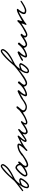

<svg xmlns="http://www.w3.org/2000/svg" viewBox="2090 -2856 788 5067"><g transform="rotate(-90 2483.5 -323.0)"><path d="M688 -640.1Q689.5 -621.6 653.8 -572.3Q618.2 -522.9 565.9 -482.9Q469.2 -408.7 287.1 -320.8Q280.3 -313.5 255.6 -293.5Q231 -273.4 217.8 -258.8Q181.6 -217.8 167 -188Q169.4 -188.5 181.2 -192.4Q192.9 -196.3 201.4 -199Q210 -201.7 222.2 -204.6Q234.4 -207.5 245.4 -209Q256.3 -210.4 265.1 -210Q281.7 -209.5 298.8 -196.8Q315.9 -184.1 315.9 -173.8Q315.9 -152.3 291.3 -110.4Q266.6 -68.4 233.9 -30.8Q199.2 9.3 166.3 30Q133.3 50.8 95.2 50.8Q83.5 50.8 64.9 33.9Q46.4 17.1 47.9 0Q50.3 -38.6 57.6 -63Q64.9 -87.4 85.9 -123Q97.7 -143.1 117.2 -173.1Q136.7 -203.1 143.1 -213.9Q127 -203.6 106 -186.8Q85 -169.9 77.1 -164.1Q69.3 -158.7 55.7 -148.7Q42 -138.7 33 -132.1Q23.9 -125.5 13.4 -118.4Q2.9 -111.3 -4.2 -107.4Q-11.2 -103.5 -15.1 -103Q-20 -102.5 -24.2 -107.7Q-28.3 -112.8 -29.8 -120.1Q-30.3 -123.5 -22.2 -131.3Q-14.2 -139.2 0.5 -150.6Q15.1 -162.1 28.6 -172.4Q42 -182.6 59.6 -195.3Q77.1 -208 84 -212.9Q175.3 -281.7 242.2 -340.8Q251.5 -350.1 319.8 -429.2Q388.2 -508.3 448.2 -564.9Q474.6 -589.8 492.9 -606.2Q511.2 -622.6 541 -646.7Q570.8 -670.9 594.7 -683.8Q618.7 -696.8 634.8 -696.8Q657.2 -696.8 671.4 -680.4Q685.5 -664.1 688 -640.1ZM649.9 -638.2Q652.8 -646.5 648.7 -654.3Q644.5 -662.1 637.2 -663.1Q622.1 -664.6 572.8 -625.5Q523.4 -586.4 477.1 -542Q375.5 -447.8 326.2 -377.9Q451.7 -441.9 532.2 -502.9Q578.1 -537.6 608.6 -574Q639.2 -610.4 649.9 -638.2ZM272 -166Q272 -169.9 267.8 -172.4Q263.7 -174.8 258.8 -174.8Q241.2 -175.3 201.2 -161.9Q161.1 -148.4 143.1 -138.2Q124 -116.2 109.9 -89.8Q96.7 -66.4 90.8 -43Q85 -19.5 85.9 -5.9Q86.9 2.9 94 8.8Q101.1 14.6 109.9 14.2Q147.5 11.2 206.1 -55.2Q232.4 -85.4 252.4 -118.2Q272.5 -150.9 272 -166Z M981.4 -146Q981.4 -144.5 978.8 -141.8Q976.1 -139.2 970.2 -134.5Q964.4 -129.9 958.3 -125.2Q952.1 -120.6 941.9 -113.5Q931.6 -106.4 923.3 -100.6Q915 -94.7 902.1 -86.2Q889.2 -77.6 880.6 -71.8Q872.1 -65.9 857.9 -56.4Q843.8 -46.9 836.4 -42Q792.5 -12.2 742.9 7.8Q693.4 27.8 663.6 27.8Q646 27.8 626.5 15.9Q606.9 3.9 601.6 -16.1Q595.7 -39.1 600.6 -69.8Q564 -45.4 522.5 -23.9Q495.1 -9.8 463.9 -1Q432.6 7.8 417.5 7.8Q409.2 7.8 400.1 5.1Q391.1 2.4 380.9 -3.7Q370.6 -9.8 364 -22.9Q357.4 -36.1 357.4 -54.2Q357.4 -79.6 383.5 -120.8Q409.7 -162.1 448.7 -203.1Q486.8 -245.1 528.3 -277.8Q569.8 -310.5 589.8 -310.1Q612.3 -309.6 635.7 -295.9Q659.2 -282.2 673.8 -262.2Q679.2 -255.4 683.1 -247.1Q687 -238.8 688.7 -233.4Q690.4 -228 692.4 -220.2Q694.3 -212.4 694.8 -210.9Q704.6 -216.8 710 -222.9Q715.3 -229 716.1 -232.2Q716.8 -235.4 719.2 -236.8Q721.7 -238.3 727.5 -237.8Q738.8 -236.8 747.8 -230Q756.8 -223.1 755.4 -213.9Q752.4 -195.8 710.4 -150.9Q678.2 -114.3 660.6 -99.1Q656.7 -89.4 651.4 -78.9Q646 -68.4 643.6 -63.7Q641.1 -59.1 639.9 -52.2Q638.7 -45.4 639.6 -38.1Q643.1 -12.2 669.4 -12.2Q711.4 -12.2 814.5 -71.8Q834 -83 871.1 -107.9Q908.2 -132.8 934.8 -150.1Q961.4 -167.5 967.8 -168Q976.1 -168.5 978.8 -162.6Q981.4 -156.7 981.4 -146ZM655.8 -206.1Q655.8 -222.2 635 -246.3Q614.3 -270.5 595.7 -270Q579.6 -269.5 543 -239.7Q506.3 -210 473.6 -173.8Q446.3 -143.6 421.1 -104.5Q396 -65.4 397.5 -54.2Q399.4 -40.5 405.8 -35.9Q412.1 -31.2 427.7 -29.8Q447.3 -28.3 510.7 -62Q557.6 -86.4 596.7 -115.7Q635.7 -145 653.8 -168.9Q653.8 -173.3 654.8 -185.5Q655.8 -197.8 655.8 -206.1Z M1807.6 -149.9Q1809.1 -139.2 1772.9 -110.4Q1736.8 -81.5 1697.8 -56.2Q1652.8 -25.9 1606.7 -5.1Q1560.5 15.6 1533.7 14.2Q1507.8 12.7 1488 -10Q1468.3 -32.7 1469.7 -54.2Q1470.7 -68.4 1483.4 -117.2Q1473.1 -109.4 1452.6 -96.7Q1432.1 -84 1422.4 -76.2Q1339.4 -14.2 1305.7 -14.2Q1289.6 -14.2 1278.8 -23.9Q1268.1 -33.7 1269.5 -54.2Q1271 -68.8 1297.4 -112.8Q1304.7 -125.5 1320.6 -144.5Q1336.4 -163.6 1341.8 -173.8Q1321.3 -170.4 1278.8 -147.9Q1234.4 -125 1172.4 -85.9Q1125.5 -55.2 1104.5 -37.1Q1099.1 -32.2 1090.6 -24.4Q1082 -16.6 1076.9 -12Q1071.8 -7.3 1065.7 -2.4Q1059.6 2.4 1055.2 4.4Q1050.8 6.3 1047.4 5.9Q1040.5 4.9 1035.9 1Q1031.2 -2.9 1031.7 -8.8Q1032.2 -19 1043 -32Q1053.7 -44.9 1075.7 -65.9Q1116.2 -102.1 1135.7 -129.9Q1139.2 -134.8 1147.9 -146.5Q1156.7 -158.2 1161.6 -165Q1166.5 -171.9 1172.4 -181.2Q1178.2 -190.4 1180.9 -198Q1183.6 -205.6 1183.6 -211.9Q1183.6 -213.4 1183.1 -214.6Q1182.6 -215.8 1182.1 -216.6Q1181.6 -217.3 1180.7 -218Q1179.7 -218.8 1178.5 -219Q1177.2 -219.2 1175.8 -219.7Q1174.3 -220.2 1173.1 -220.2Q1171.9 -220.2 1169.9 -220.2Q1168 -220.2 1166.5 -220.2Q1165 -220.2 1163.1 -220.2Q1161.1 -220.2 1159.7 -220.2Q1146.5 -220.2 1105.2 -208.7Q1064 -197.3 1031.7 -180.2Q1015.1 -171.4 987.8 -150.4Q960.4 -129.4 940.2 -113.8Q919.9 -98.1 915.5 -98.1Q905.8 -98.1 900.1 -105.2Q894.5 -112.3 895.5 -122.1Q897 -132.3 933.1 -159.9Q969.2 -187.5 1004.4 -208Q1044.9 -231 1094.5 -244.9Q1144 -258.8 1171.4 -257.8Q1182.1 -257.3 1190.9 -255.6Q1199.7 -253.9 1209.2 -249.8Q1218.8 -245.6 1223.6 -236.8Q1228.5 -228 1227.5 -215.8Q1223.6 -181.2 1198.7 -142.1Q1207 -147.9 1219 -155Q1231 -162.1 1238.3 -165.8Q1245.6 -169.4 1266.1 -179.2Q1286.6 -189 1292.5 -191.9Q1413.1 -252 1424.8 -252.9Q1429.7 -252.9 1435.1 -245.4Q1440.4 -237.8 1439.5 -231.9Q1438 -224.1 1420.2 -203.1Q1402.3 -182.1 1380.1 -158Q1357.9 -133.8 1351.6 -125Q1350.1 -122.6 1339.6 -107.2Q1329.1 -91.8 1323 -81.5Q1316.9 -71.3 1315.4 -65.9Q1311 -55.7 1317.4 -54.2Q1321.3 -53.7 1330.6 -58.3Q1339.8 -63 1355.5 -73.5Q1371.1 -84 1385.7 -94.2Q1400.4 -104.5 1423.6 -120.8Q1446.8 -137.2 1462.4 -147.9Q1476.6 -157.7 1498.5 -174.1Q1520.5 -190.4 1533.4 -199.5Q1546.4 -208.5 1561 -218.5Q1575.7 -228.5 1584.5 -233.2Q1593.3 -237.8 1597.7 -237.8Q1605 -237.8 1610.1 -230.5Q1615.2 -223.1 1613.8 -215.8Q1611.8 -202.1 1554.7 -150.9Q1540 -136.2 1527.6 -111.3Q1515.1 -86.4 1513.7 -69.8Q1512.2 -54.7 1519 -42Q1525.9 -29.3 1541.5 -27.8Q1548.3 -27.3 1556.2 -28.6Q1564 -29.8 1570.3 -31.2Q1576.7 -32.7 1586.2 -36.9Q1595.7 -41 1601.1 -43.5Q1606.4 -45.9 1617.7 -52.2Q1628.9 -58.6 1632.8 -60.8Q1636.7 -63 1649.2 -70.8Q1661.6 -78.6 1664.6 -80.1Q1683.6 -91.8 1716.1 -114.5Q1748.5 -137.2 1769.5 -150.9Q1790.5 -164.6 1797.4 -164.1Q1806.2 -164.1 1807.6 -149.9Z M2454.1 -151.9Q2448.7 -135.7 2354 -69.8Q2315.9 -43.5 2273.2 -24.7Q2230.5 -5.9 2196.3 -5.9Q2101.6 -5.9 2064 -71.8Q2047.9 -103.5 2050.3 -113.8Q2047.9 -112.3 2026.6 -98.9Q2005.4 -85.4 1977.3 -68.8Q1949.2 -52.2 1924.3 -40Q1830.6 5.9 1790 5.9Q1756.3 5.9 1741 -9Q1725.6 -23.9 1728 -49.8Q1731.4 -84.5 1758.1 -124.3Q1784.7 -164.1 1810.1 -160.2Q1815.4 -159.2 1819.1 -154.1Q1822.8 -148.9 1822.3 -144Q1821.3 -136.2 1809.3 -125.7Q1797.4 -115.2 1793.9 -109.9Q1767.1 -70.3 1766.1 -51.8Q1765.6 -42.5 1772.9 -36.1Q1780.3 -29.8 1790 -29.8Q1816.4 -29.8 1896 -65.9Q1934.6 -83.5 1983.9 -116.2Q2057.1 -164.1 2104 -204.1Q2111.8 -210.9 2128.9 -233.2Q2146 -255.4 2161.1 -269.8Q2176.3 -284.2 2188 -282.2Q2214.4 -277.8 2211.9 -264.2Q2210.9 -258.3 2207.3 -251.2Q2203.6 -244.1 2197 -235.4Q2190.4 -226.6 2185.5 -220.7Q2180.7 -214.8 2171.6 -204.8Q2162.6 -194.8 2160.2 -191.9Q2154.3 -184.6 2143.3 -171.4Q2132.3 -158.2 2127.2 -151.6Q2122.1 -145 2115.7 -135.7Q2109.4 -126.5 2106.7 -118.7Q2104 -110.8 2104 -103Q2104 -77.1 2131.1 -58.6Q2158.2 -40 2198.2 -40Q2237.8 -40 2324.2 -91.8Q2346.2 -105.5 2373.3 -125.5Q2400.4 -145.5 2416.3 -156.5Q2432.1 -167.5 2438 -168Q2443.8 -168.9 2450 -163.8Q2456.1 -158.7 2454.1 -151.9Z M3085.4 -158.2Q3087.4 -147.9 3041.3 -111.8Q2995.1 -75.7 2948.7 -49.8Q2919.9 -33.7 2903.3 -25.1Q2886.7 -16.6 2864.5 -8.5Q2842.3 -0.5 2826.7 0Q2766.6 1 2741.7 -47.9Q2729.5 -74.7 2729.5 -89.8Q2705.6 -71.3 2637.9 -37.6Q2570.3 -3.9 2528.8 -2Q2502.9 -0.5 2488.3 -12Q2473.6 -23.4 2474.6 -43.9Q2475.1 -65.9 2502.2 -116Q2529.3 -166 2549.8 -185.1Q2540.5 -180.2 2519 -169.2Q2497.6 -158.2 2484.9 -151.9Q2473.6 -146 2455.6 -133.5Q2437.5 -121.1 2424.8 -114.3Q2412.1 -107.4 2402.8 -107.9Q2395.5 -108.4 2390.6 -113.8Q2385.7 -119.1 2386.7 -126Q2388.7 -140.1 2427 -163.3Q2465.3 -186.5 2502.4 -202.1Q2515.1 -207 2554.2 -228.8Q2593.3 -250.5 2606.4 -252Q2616.7 -253.4 2626.7 -246.3Q2636.7 -239.3 2636.7 -230Q2636.7 -219.2 2630.9 -210.4Q2625 -201.7 2608.2 -186Q2591.3 -170.4 2582.5 -160.2Q2566.9 -143.1 2545.9 -110.6Q2524.9 -78.1 2522.5 -62Q2522.5 -60.5 2521.5 -57.4Q2520.5 -54.2 2520.5 -52.2Q2520.5 -50.3 2521 -48.1Q2521.5 -45.9 2523.7 -44.7Q2525.9 -43.5 2529.8 -43Q2561 -41.5 2615.2 -67.4Q2669.4 -93.3 2707.5 -122.1Q2752.4 -156.2 2777.8 -184.1Q2786.1 -193.4 2800.3 -211.2Q2814.5 -229 2822.3 -236.8Q2830.1 -244.6 2835.4 -244.1Q2865.7 -242.7 2868.7 -211.9Q2869.1 -205.6 2860.1 -195.3Q2851.1 -185.1 2836.9 -170.9Q2822.8 -156.7 2815.4 -146Q2813 -142.6 2805.9 -132.6Q2798.8 -122.6 2795.7 -117.9Q2792.5 -113.3 2787.8 -105.7Q2783.2 -98.1 2781.2 -92.5Q2779.3 -86.9 2778.8 -82Q2777.8 -65.4 2789.8 -51.8Q2801.8 -38.1 2822.8 -38.1Q2833 -38.1 2862.3 -50Q2891.6 -62 2916.5 -76.2Q2941.9 -90.8 2977.1 -114Q3012.2 -137.2 3037.6 -154.8Q3063 -172.4 3065.4 -173.8Q3071.8 -178.2 3075.9 -175.5Q3080.1 -172.9 3081.8 -169.2Q3083.5 -165.5 3085.4 -158.2Z M3723.6 -640.1Q3725.1 -621.6 3689.5 -572.3Q3653.8 -522.9 3601.6 -482.9Q3504.9 -408.7 3322.8 -320.8Q3315.9 -313.5 3291.3 -293.5Q3266.6 -273.4 3253.4 -258.8Q3217.3 -217.8 3202.6 -188Q3205.1 -188.5 3216.8 -192.4Q3228.5 -196.3 3237.1 -199Q3245.6 -201.7 3257.8 -204.6Q3270 -207.5 3281 -209Q3292 -210.4 3300.8 -210Q3317.4 -209.5 3334.5 -196.8Q3351.6 -184.1 3351.6 -173.8Q3351.6 -152.3 3326.9 -110.4Q3302.2 -68.4 3269.5 -30.8Q3234.9 9.3 3201.9 30Q3168.9 50.8 3130.9 50.8Q3119.1 50.8 3100.6 33.9Q3082 17.1 3083.5 0Q3085.9 -38.6 3093.3 -63Q3100.6 -87.4 3121.6 -123Q3133.3 -143.1 3152.8 -173.1Q3172.4 -203.1 3178.7 -213.9Q3162.6 -203.6 3141.6 -186.8Q3120.6 -169.9 3112.8 -164.1Q3105 -158.7 3091.3 -148.7Q3077.6 -138.7 3068.6 -132.1Q3059.6 -125.5 3049.1 -118.4Q3038.6 -111.3 3031.5 -107.4Q3024.4 -103.5 3020.5 -103Q3015.6 -102.5 3011.5 -107.7Q3007.3 -112.8 3005.9 -120.1Q3005.4 -123.5 3013.4 -131.3Q3021.5 -139.2 3036.1 -150.6Q3050.8 -162.1 3064.2 -172.4Q3077.6 -182.6 3095.2 -195.3Q3112.8 -208 3119.6 -212.9Q3210.9 -281.7 3277.8 -340.8Q3287.1 -350.1 3355.5 -429.2Q3423.8 -508.3 3483.9 -564.9Q3510.3 -589.8 3528.6 -606.2Q3546.9 -622.6 3576.7 -646.7Q3606.4 -670.9 3630.4 -683.8Q3654.3 -696.8 3670.4 -696.8Q3692.9 -696.8 3707 -680.4Q3721.2 -664.1 3723.6 -640.1ZM3685.5 -638.2Q3688.5 -646.5 3684.3 -654.3Q3680.2 -662.1 3672.9 -663.1Q3657.7 -664.6 3608.4 -625.5Q3559.1 -586.4 3512.7 -542Q3411.1 -447.8 3361.8 -377.9Q3487.3 -441.9 3567.9 -502.9Q3613.8 -537.6 3644.3 -574Q3674.8 -610.4 3685.5 -638.2ZM3307.6 -166Q3307.6 -169.9 3303.5 -172.4Q3299.3 -174.8 3294.4 -174.8Q3276.9 -175.3 3236.8 -161.9Q3196.8 -148.4 3178.7 -138.2Q3159.7 -116.2 3145.5 -89.8Q3132.3 -66.4 3126.5 -43Q3120.6 -19.5 3121.6 -5.9Q3122.6 2.9 3129.6 8.8Q3136.7 14.6 3145.5 14.2Q3183.1 11.2 3241.7 -55.2Q3268.1 -85.4 3288.1 -118.2Q3308.1 -150.9 3307.6 -166Z M4109.4 -158.2Q4111.3 -147.9 4065.2 -111.8Q4019 -75.7 3972.7 -49.8Q3943.8 -33.7 3927.2 -25.1Q3910.6 -16.6 3888.4 -8.5Q3866.2 -0.5 3850.6 0Q3790.5 1 3765.6 -47.9Q3753.4 -74.7 3753.4 -89.8Q3729.5 -71.3 3661.9 -37.6Q3594.2 -3.9 3552.7 -2Q3526.9 -0.5 3512.2 -12Q3497.6 -23.4 3498.5 -43.9Q3499 -65.9 3526.1 -116Q3553.2 -166 3573.7 -185.1Q3564.5 -180.2 3543 -169.2Q3521.5 -158.2 3508.8 -151.9Q3497.6 -146 3479.5 -133.5Q3461.4 -121.1 3448.7 -114.3Q3436 -107.4 3426.8 -107.9Q3419.4 -108.4 3414.6 -113.8Q3409.7 -119.1 3410.6 -126Q3412.6 -140.1 3450.9 -163.3Q3489.3 -186.5 3526.4 -202.1Q3539.1 -207 3578.1 -228.8Q3617.2 -250.5 3630.4 -252Q3640.6 -253.4 3650.6 -246.3Q3660.6 -239.3 3660.6 -230Q3660.6 -219.2 3654.8 -210.4Q3648.9 -201.7 3632.1 -186Q3615.2 -170.4 3606.4 -160.2Q3590.8 -143.1 3569.8 -110.6Q3548.8 -78.1 3546.4 -62Q3546.4 -60.5 3545.4 -57.4Q3544.4 -54.2 3544.4 -52.2Q3544.4 -50.3 3544.9 -48.1Q3545.4 -45.9 3547.6 -44.7Q3549.8 -43.5 3553.7 -43Q3585 -41.5 3639.2 -67.4Q3693.4 -93.3 3731.4 -122.1Q3776.4 -156.2 3801.8 -184.1Q3810.1 -193.4 3824.2 -211.2Q3838.4 -229 3846.2 -236.8Q3854 -244.6 3859.4 -244.1Q3889.6 -242.7 3892.6 -211.9Q3893.1 -205.6 3884 -195.3Q3875 -185.1 3860.8 -170.9Q3846.7 -156.7 3839.4 -146Q3836.9 -142.6 3829.8 -132.6Q3822.8 -122.6 3819.6 -117.9Q3816.4 -113.3 3811.8 -105.7Q3807.1 -98.1 3805.2 -92.5Q3803.2 -86.9 3802.7 -82Q3801.8 -65.4 3813.7 -51.8Q3825.7 -38.1 3846.7 -38.1Q3856.9 -38.1 3886.2 -50Q3915.5 -62 3940.4 -76.2Q3965.8 -90.8 4001 -114Q4036.1 -137.2 4061.5 -154.8Q4086.9 -172.4 4089.4 -173.8Q4095.7 -178.2 4099.9 -175.5Q4104 -172.9 4105.7 -169.2Q4107.4 -165.5 4109.4 -158.2Z M4997.6 -160.2Q4998.5 -141.1 4863.8 -65.9Q4781.7 -20.5 4731.4 -22Q4643.6 -24.9 4643.6 -85.9Q4643.6 -113.8 4665.5 -153.8Q4672.4 -167 4689.5 -190.4Q4706.5 -213.9 4709.5 -220.2Q4665.5 -207 4563.5 -144Q4471.2 -87.9 4439.5 -65.9Q4430.2 -59.6 4415.5 -45.9Q4400.9 -32.2 4390.1 -24.7Q4379.4 -17.1 4371.6 -18.1Q4357.4 -20 4357.4 -29.8Q4357.9 -38.1 4370.6 -64Q4383.3 -89.8 4385.7 -98.1Q4395.5 -128.4 4395.5 -149.9Q4383.8 -143.1 4344.7 -116.9Q4305.7 -90.8 4281.7 -76.2Q4241.2 -51.8 4218.8 -38.8Q4196.3 -25.9 4158.9 -10Q4121.6 5.9 4099.6 5.9Q4067.4 5.9 4046.4 -13.2Q4025.4 -32.2 4025.4 -65.9Q4025.4 -84 4056.4 -125.2Q4087.4 -166.5 4107.4 -166Q4114.3 -166 4119.4 -160.4Q4124.5 -154.8 4125.5 -147.9Q4126 -137.7 4111.6 -126.7Q4097.2 -115.7 4093.8 -109.9Q4085.4 -96.2 4082.5 -91.1Q4079.6 -85.9 4076.2 -76.2Q4072.8 -66.4 4071.8 -56.2Q4071.3 -46.4 4079.8 -38.1Q4088.4 -29.8 4097.7 -29.8Q4114.3 -29.8 4146.7 -45.7Q4179.2 -61.5 4265.6 -109.9Q4325.2 -143.1 4389.6 -193.8Q4398.9 -201.2 4415.5 -218.8Q4432.1 -236.3 4444.8 -247.6Q4457.5 -258.8 4465.3 -257.8Q4474.6 -256.8 4481.4 -252.7Q4488.3 -248.5 4487.8 -240.2Q4486.8 -226.6 4477.5 -202.4Q4468.3 -178.2 4467.8 -175.8Q4464.8 -167.5 4457.5 -131.8Q4512.2 -157.7 4587.4 -202.1Q4714.4 -275.4 4763.7 -272Q4772 -271 4778.1 -266.8Q4784.2 -262.7 4783.7 -255.9Q4782.7 -245.6 4768.3 -229Q4753.9 -212.4 4753.4 -211.9Q4747.6 -202.6 4732.4 -182.1Q4717.3 -161.6 4709.5 -146Q4689.9 -107.9 4687.5 -87.9Q4686 -73.7 4698 -67.9Q4710 -62 4731.4 -60.1Q4767.6 -57.1 4837.4 -91.8Q4863.3 -104.5 4898.4 -126.2Q4933.6 -147.9 4956.1 -161.9Q4978.5 -175.8 4983.4 -175.8Q4991.2 -175.8 4993.9 -172.4Q4996.6 -168.9 4997.6 -160.2Z"/></g></svg>

Font: Gogol
Style: Regular
Weight: 400
Italic angle: -48°
Designer: Gennady Fridman
Foundry: ParaType Ltd
Version: Version 1.001